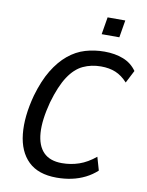

<svg xmlns="http://www.w3.org/2000/svg" viewBox="-98 -970 802 1048"><g transform="rotate(10 303.5 -446.0)"><path d="M289 9Q187 9 132 -44.5Q77 -98 67 -193.5Q57 -289 90 -411Q115 -497 150 -554.5Q185 -612 228.5 -648Q272 -684 322.5 -699Q373 -714 429 -714Q487 -714 533 -696Q579 -678 607 -638L571 -568Q540 -602 505 -616.5Q470 -631 424 -631Q370 -631 325 -610Q280 -589 245 -536Q210 -483 183 -389Q156 -287 161 -217Q166 -147 201.5 -110.5Q237 -74 304 -74Q353 -74 398.5 -89.5Q444 -105 489 -142L510 -69Q482 -43 447 -25.5Q412 -8 372.5 0.5Q333 9 289 9ZM396 -805 412 -901H510L494 -805Z"/></g></svg>

Font: Nunito Sans 7pt Condensed Medium
Style: Italic
Weight: 500
Width: 3
Italic angle: -9°
Designer: Vernon Adams
Foundry: Vernon Adams
Version: Version 3.101;gftools[0.9.27]